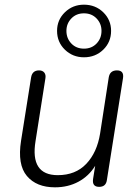

<svg xmlns="http://www.w3.org/2000/svg" viewBox="-20 -793 593 821"><path d="M215 8Q136 8 95 -40.5Q54 -89 70 -191L113 -462Q118 -492 147 -492Q162 -492 169.5 -482.5Q177 -473 174 -457L132 -190Q108 -44 227 -44Q303 -44 349 -92.5Q395 -141 408 -222L445 -462Q450 -492 480 -492Q511 -492 506 -459L437 -23Q433 6 404 6Q373 6 378 -28L387 -84Q360 -40 315.5 -16Q271 8 215 8ZM339 -548Q291 -548 257.5 -580.5Q224 -613 224 -661Q224 -708 257.5 -740.5Q291 -773 339 -773Q388 -773 421.5 -740.5Q455 -708 455 -661Q455 -613 421.5 -580.5Q388 -548 339 -548ZM339 -585Q372 -585 393 -607Q414 -629 414 -661Q414 -692 393 -714Q372 -736 339 -736Q306 -736 285 -714Q264 -692 264 -661Q264 -629 285 -607Q306 -585 339 -585Z"/></svg>

Font: Nunito Light
Style: Italic
Weight: 300
Italic angle: -9°
Designer: Vernon Adams
Foundry: Vernon Adams
Version: Version 3.601; ttfautohint (v1.8.2.53-6de2)